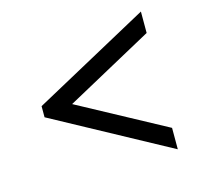

<svg xmlns="http://www.w3.org/2000/svg" viewBox="-81 -700 720 684"><g transform="rotate(-15 279.5 -358.0)"><path d="M494 -104 65 -337V-378L494 -612V-533L172 -357L494 -183Z"/></g></svg>

Font: Noto Serif Tamil
Style: Regular
Weight: 400
Designer: Indian Type Foundry, Tom Grace, and the Monotype Design Team
Foundry: Monotype Imaging Inc.
Version: Version 2.003